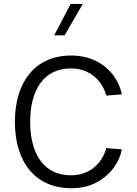

<svg xmlns="http://www.w3.org/2000/svg" viewBox="-20 -969 710 994"><path d="M260.7 -786.1H314.5L408.7 -948.7H345.7ZM136.2 -337.9C136.2 -503.4 206.5 -614.7 347.2 -614.7C451.7 -614.7 510.7 -545.4 530.3 -474.1L610.8 -480.5C604.5 -513.7 590.3 -545.9 568.4 -576.7C523.4 -638.2 449.2 -681.6 348.1 -681.6C164.1 -681.6 57.1 -547.4 57.1 -337.9C57.1 -128.9 164.1 5.4 348.1 5.4C398.4 5.4 442.4 -4.4 479.5 -24.4C553.2 -63.5 598.6 -129.4 610.8 -195.8L530.3 -202.1C510.7 -130.9 451.7 -61.5 347.2 -61.5C206.5 -61.5 136.2 -172.9 136.2 -337.9Z"/></svg>

Font: Estedad Regular
Style: Regular
Weight: 400
Designer: Amin Abedi
Version: Version 7.3